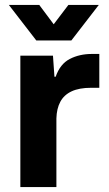

<svg xmlns="http://www.w3.org/2000/svg" viewBox="-20 -763 445 783"><path d="M63 0V-536H196L202 -450H207Q225 -502 264.5 -522.5Q304 -543 355 -543Q364 -543 371 -543Q378 -543 385 -543V-405Q380 -405 371 -405Q362 -405 352 -405Q303 -405 272 -390.5Q241 -376 226 -348Q211 -320 210 -280V0ZM128 -598 16 -743H140L199 -664L259 -743H383L271 -598Z"/></svg>

Font: Mona Sans ExtraLight
Style: Bold
Weight: 700
Version: Version 2.000